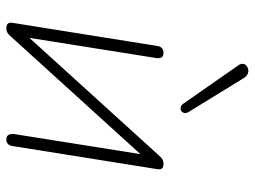

<svg xmlns="http://www.w3.org/2000/svg" viewBox="-119 -679 804 606"><g transform="rotate(90 283.0 -376.0)"><path d="M69 6Q63 6 58.5 4Q54 2 52.5 -2Q51 -6 52 -13L125 -470Q128 -490 147 -490Q158 -490 161.5 -483.5Q165 -477 163 -466L94 -32H68L471 -476Q476 -482 482 -486Q488 -490 498 -490Q504 -490 508 -488Q512 -486 513.5 -482Q515 -478 514 -471L441 -14Q438 6 420 6Q410 6 406 -0.5Q402 -7 403 -18L472 -452H498L95 -8Q90 -2 84 2Q78 6 69 6ZM307 -553 187 -725Q181 -733 181.5 -740Q182 -747 187 -751.5Q192 -756 199 -757.5Q206 -759 213.5 -755.5Q221 -752 226 -744L333 -570Q338 -562 336.5 -555.5Q335 -549 330 -546Q325 -543 318.5 -544.5Q312 -546 307 -553Z"/></g></svg>

Font: Nunito Variable Extra Light
Style: Italic
Weight: 200
Italic angle: -9°
Designer: Vernon Adams
Foundry: Vernon Adams
Version: Version 3.602